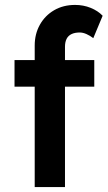

<svg xmlns="http://www.w3.org/2000/svg" viewBox="-20 -760 437 780"><path d="M121 0V-575Q121 -622 142 -659.5Q163 -697 200 -718.5Q237 -740 285 -740Q319 -740 348.5 -728Q378 -716 397 -696L359 -605Q346 -615 331.5 -621.5Q317 -628 304 -628Q284 -628 270.5 -621.5Q257 -615 250.5 -602Q244 -589 244 -570V0H182Q165 0 149.5 0Q134 0 121 0ZM39 -408V-516H363V-408Z"/></svg>

Font: Readex Pro Medium
Style: Regular
Weight: 500
Designer: Bonnie Shaver-Troup, Thomas Jockin
Foundry: Lexend
Version: Version 1.204